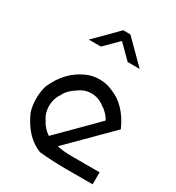

<svg xmlns="http://www.w3.org/2000/svg" viewBox="-190 -920 953 1037"><g transform="rotate(30 287.0 -401.5)"><path d="M379.2 0Q294.2 0 212.5 -8.3Q116.7 -45 62.5 -166.7Q50 -204.2 50 -250Q50 -295.8 62.5 -333.3Q114.2 -447.5 212.5 -491.7Q250 -510 295.8 -510Q341.7 -510 379.2 -491.7Q475 -455 529.2 -333.3L280 -84.2Q315 -75 379.2 -75H545.8V0ZM212.5 -107.5V-110.8Q242.5 -140.8 379.2 -277.5L434.2 -333.3Q428.3 -347.5 411.7 -365.4Q395 -383.3 379.2 -391.7Q341.7 -422.5 295.8 -422.5Q250 -422.5 212.5 -391.7Q196.7 -383.3 179.2 -365.4Q161.7 -347.5 156.7 -333.3Q130 -295.8 130 -250Q130 -204.2 156.7 -166.7Q162.5 -152.5 179.6 -134.2Q196.7 -115.8 212.5 -107.5ZM317.5 -803.3 454.2 -666.7H379.2L295.8 -750L212.5 -666.7H136.7Q220 -749.2 272.5 -803.3Z"/></g></svg>

Font: 0xA000
Style: Regular
Weight: 400
Version: Version 0.1